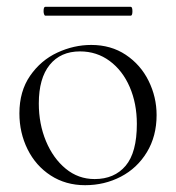

<svg xmlns="http://www.w3.org/2000/svg" viewBox="-20 -531 517 564"><path d="M37 -198Q37 -263 68.5 -308.5Q100 -354 148.5 -376.5Q197 -399 248 -399Q306 -399 349.5 -370Q393 -341 416.5 -293.5Q440 -246 440 -193Q440 -131 411.5 -84Q383 -37 335 -12Q287 13 230 13Q173 13 129 -15.5Q85 -44 61 -92.5Q37 -141 37 -198ZM382 -167Q382 -227 361 -275.5Q340 -324 302 -352Q264 -380 215 -380Q158 -380 126 -340.5Q94 -301 94 -227Q94 -167 115 -116.5Q136 -66 173 -35.5Q210 -5 258 -5Q316 -5 349 -44Q382 -83 382 -167ZM108 -498Q108 -511 113 -511H364Q369 -511 369 -498Q369 -485 364 -485H113Q111 -485 109.5 -489Q108 -493 108 -498Z"/></svg>

Font: Cormorant Infant Light
Style: Regular
Weight: 300
Designer: Christian Thalmann (Catharsis Fonts)
Version: Version 3.000